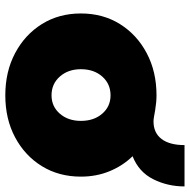

<svg xmlns="http://www.w3.org/2000/svg" viewBox="-16 -672 699 706"><g transform="rotate(90 333.0 -319.5)"><path d="M331 10Q244 10 176 -26Q108 -62 69 -124.5Q30 -187 30 -268Q30 -349 69 -411.5Q108 -474 176 -510Q244 -546 331 -546Q356 -546 386 -541Q398 -539 408.5 -537Q419 -535 427 -535Q469 -535 491.5 -564.5Q514 -594 514 -649H666Q666 -587 639.5 -534Q613 -481 555 -458Q590 -422 610 -373.5Q630 -325 630 -268Q630 -187 591.5 -124.5Q553 -62 485.5 -26Q418 10 331 10ZM331 -160Q372 -160 398.5 -190.5Q425 -221 425 -268Q425 -316 398.5 -346.5Q372 -377 331 -377Q289 -377 262 -346.5Q235 -316 235 -268Q235 -221 262 -190.5Q289 -160 331 -160Z"/></g></svg>

Font: Lexend Black
Style: Regular
Weight: 900
Designer: Bonnie Shaver-Troup, Thomas Jockin
Foundry: Lexend
Version: Version 1.007; ttfautohint (v1.8.3)